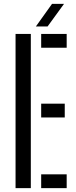

<svg xmlns="http://www.w3.org/2000/svg" viewBox="-20 -976 394 996"><path d="M60.7 0V-800H139.9V0ZM193.6 0V-71.5H325.9V0ZM193.6 -366.7V-438.2H315.9V-366.7ZM193.6 -728.5V-800H325.9V-728.5ZM166.1 -838.7 249.8 -955.8H312L226.8 -838.7Z"/></svg>

Font: Big Shoulders Stencil Text Thin
Style: Regular
Weight: 100
Designer: Patric King
Foundry: XO Type Co
Version: Version 2.001